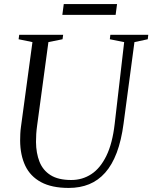

<svg xmlns="http://www.w3.org/2000/svg" viewBox="-20 -914 749 944"><path d="M641 -707 587.5 -306Q576.5 -223 553.8 -163Q531 -103 497 -64.8Q463 -26.5 418.2 -8.2Q373.5 10 318 10Q234.5 10 181.8 -18.5Q129 -47 104.2 -99.2Q79.5 -151.5 79 -222.5Q79 -238.5 79.8 -255.5Q80.5 -272.5 83 -290L139.5 -707L71.5 -721L74.5 -743H290.5L287.5 -721L218 -707L162.5 -296.5Q159.5 -275.5 158.2 -255.2Q157 -235 157 -216Q157.5 -161 174.2 -118.8Q191 -76.5 228.8 -52.8Q266.5 -29 330.5 -29Q385 -29 429 -57.8Q473 -86.5 503 -147.8Q533 -209 544 -306L590.5 -707L520 -721L522.5 -743H709L706.5 -721ZM293.5 -894H555.5L548.5 -841H286.5Z"/></svg>

Font: Merriweather 120pt Light
Style: Italic
Weight: 300
Italic angle: -7.8°
Version: Version 2.101